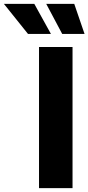

<svg xmlns="http://www.w3.org/2000/svg" viewBox="-146 -970 456 990"><path d="M228 -727.5V0H55.2V-727.5ZM174.8 -794.9 92.3 -950.2H236.8L290 -794.9ZM-1.5 -794.9 -126 -950.2H30.8L116.7 -794.9Z"/></svg>

Font: Inter 17pt ExtraBold
Style: Regular
Weight: 800
Version: Version 4.001;git-66647c0bb